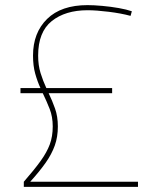

<svg xmlns="http://www.w3.org/2000/svg" viewBox="-20 -730 604 750"><path d="M73 0V-20Q114 -67 138.5 -101Q163 -135 174.5 -166Q186 -197 186 -236Q186 -274 174 -304.5Q162 -335 147 -366H60V-386H138Q126 -412 117.5 -442.5Q109 -473 109 -513Q109 -602 164 -656Q219 -710 322 -710Q346 -710 379.5 -707Q413 -704 444 -698.5Q475 -693 495 -686L490 -668Q453 -678 404.5 -684Q356 -690 322 -690Q235 -690 182 -647.5Q129 -605 129 -513Q129 -475 138.5 -444.5Q148 -414 161 -386H418V-366H170Q184 -337 195 -306Q206 -275 206 -236Q206 -195 194 -161.5Q182 -128 158.5 -94.5Q135 -61 98 -20H519V0Z"/></svg>

Font: Georama Thin
Style: Regular
Weight: 100
Designer: Jean-Baptiste Levee
Foundry: Production Type
Version: Version 1.000